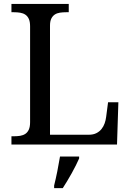

<svg xmlns="http://www.w3.org/2000/svg" viewBox="-20 -734 663 975"><path d="M38.1 0V-42H50.8Q67.9 -42 82.8 -44.4Q97.7 -46.9 108.9 -54.4Q120.1 -62 126.5 -76.2Q132.8 -90.3 132.8 -113.8V-600.1Q132.8 -623.5 126.5 -637.7Q120.1 -651.9 108.9 -659.4Q97.7 -667 82.8 -669.4Q67.9 -671.9 50.8 -671.9H38.1V-713.9H329.1V-671.9H315.9Q299.3 -671.9 284.4 -669.7Q269.5 -667.5 258.3 -660.2Q247.1 -652.8 240.5 -639.4Q233.9 -626 233.9 -604V-49.8H431.2Q453.6 -49.8 469.5 -57.9Q485.4 -65.9 495.6 -78.9Q505.9 -91.8 511.5 -107.9Q517.1 -124 519 -140.1L528.8 -214.8H581.1L574.2 0ZM254.9 208Q263.2 174.8 271 136Q278.8 97.2 284.7 61H381.8V70.8Q375 86.4 365.2 106Q355.5 125.5 344 146Q332.5 166.5 320.8 186Q309.1 205.6 298.8 221.2H254.9Z"/></svg>

Font: Droid Serif
Style: Regular
Weight: 400
Designer: Monotype Design team
Foundry: Monotype Imaging Inc.
Version: Version 1.03